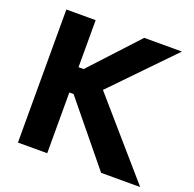

<svg xmlns="http://www.w3.org/2000/svg" viewBox="-131 -883 1025 1017"><g transform="rotate(20 381.5 -375.0)"><path d="M542.5 0 262.7 -342.3H238.8V0H73.7V-750H238.8V-484.9H267.6L512.7 -750H725.1L401.4 -416L762.7 0Z"/></g></svg>

Font: Now Alt
Style: Bold
Weight: 700
Designer: Alfredo Marco Pradil
Foundry: Alfredo Marco Pradil
Version: Version 1.002;PS 001.002;hotconv 1.0.88;makeotf.lib2.5.64775